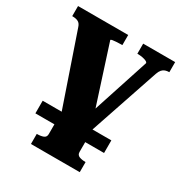

<svg xmlns="http://www.w3.org/2000/svg" viewBox="-172 -639 934 988"><g transform="rotate(30 295.5 -145.0)"><path d="M501 0V75H93V0ZM389 0H206L62 -420Q56 -439 43 -446Q30 -453 9 -453H7V-513H305V-453H303Q288 -453 273 -452Q258 -451 248 -449.5Q238 -448 238 -444L355 -81H342L457 -433Q457 -439 447.5 -443.5Q438 -448 424.5 -450.5Q411 -453 396 -453H394V-513H584V-453H583Q571 -453 560.5 -449.5Q550 -446 542 -437Q534 -428 528 -411ZM206 0H389V133Q389 151 404 157Q419 163 441 163H442V223H152V163H153Q176 163 191 157Q206 151 206 133Z"/></g></svg>

Font: Roboto Serif 36pt
Style: Bold
Weight: 700
Version: Version 1.008